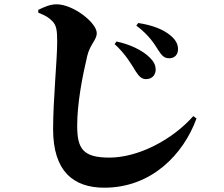

<svg xmlns="http://www.w3.org/2000/svg" viewBox="-20 -818 1040 893"><path d="M659 -450C688 -450 704 -470 704 -494C704 -514 696 -531 677 -550C642 -585 583 -612 522 -625L513 -613C564 -567 593 -516 612 -485C627 -461 641 -450 659 -450ZM767 -547C792 -547 808 -564 808 -589C808 -614 796 -634 773 -653C740 -681 689 -701 623 -711L614 -699C674 -654 699 -612 716 -585C733 -558 745 -547 767 -547ZM223 -720C242 -701 246 -679 246 -624C246 -540 227 -354 227 -217C227 -22 321 55 465 55C685 55 833 -100 894 -267L879 -278C780 -166 621 -85 489 -85C366 -85 339 -126 339 -233C339 -338 363 -462 386 -559C399 -612 430 -632 430 -664C430 -712 321 -798 243 -798C213 -798 184 -785 158 -772V-759C195 -744 206 -737 223 -720Z"/></svg>

Font: Noto Serif CJK JP Black
Style: Regular
Weight: 900
Designer: Ryoko NISHIZUKA 西塚涼子 (kana & ideographs); Frank Grießhammer (Latin, Greek & Cyrillic); Wenlong ZHANG 张文龙 (bopomofo); San
Foundry: Adobe Systems Incorporated
Version: Version 1.001;PS 1.001;hotconv 16.6.54;makeotf.lib2.5.65590